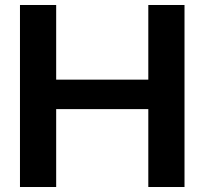

<svg xmlns="http://www.w3.org/2000/svg" viewBox="-20 -749 819 769"><path d="M60 0V-729H205V0ZM574 0V-729H719V0ZM189 -312V-430H591V-312Z"/></svg>

Font: Hubot Sans Condensed ExtraLight SemiBold
Style: Regular
Weight: 600
Version: Version 2.000